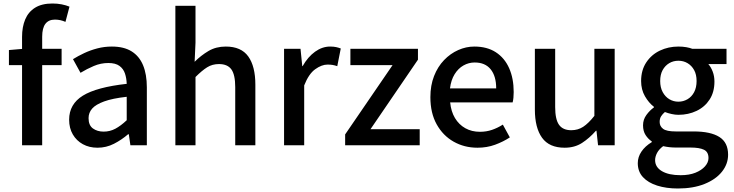

<svg xmlns="http://www.w3.org/2000/svg" viewBox="-20 -830 4195 1097"><path d="M106 0V-619Q106 -676 124 -719Q142 -762 180.5 -786Q219 -810 280 -810Q308 -810 333 -805Q358 -800 377 -792L354 -705Q325 -718 294 -718Q258 -718 239.5 -694Q221 -670 221 -620V0ZM31 -458V-544L112 -551H332V-458Z M537 14Q490 14 453.5 -6Q417 -26 396 -62Q375 -98 375 -146Q375 -235 453.5 -283.5Q532 -332 704 -351Q703 -383 694 -410Q685 -437 662.5 -453.5Q640 -470 599 -470Q556 -470 516 -453Q476 -436 440 -414L397 -492Q426 -510 461 -526.5Q496 -543 536 -553.5Q576 -564 619 -564Q688 -564 732 -536.5Q776 -509 797.5 -457Q819 -405 819 -331V0H725L716 -63H712Q675 -31 631 -8.5Q587 14 537 14ZM572 -78Q608 -78 639 -94.5Q670 -111 704 -143V-277Q623 -268 575 -250.5Q527 -233 506.5 -209.5Q486 -186 486 -155Q486 -114 511 -96Q536 -78 572 -78Z M982 0V-797H1097V-586L1092 -477Q1128 -513 1171 -538.5Q1214 -564 1270 -564Q1358 -564 1398.5 -507.5Q1439 -451 1439 -346V0H1324V-332Q1324 -403 1302 -433.5Q1280 -464 1231 -464Q1193 -464 1163.5 -445.5Q1134 -427 1097 -390V0Z M1603 0V-551H1697L1707 -452H1709Q1739 -505 1780 -534.5Q1821 -564 1866 -564Q1886 -564 1900 -561Q1914 -558 1927 -553L1907 -452Q1892 -457 1880 -459Q1868 -461 1851 -461Q1818 -461 1781 -434.5Q1744 -408 1718 -342V0Z M1952 0V-62L2223 -458H1982V-551H2368V-489L2097 -92H2378V0Z M2708 14Q2633 14 2572 -20.5Q2511 -55 2475 -119.5Q2439 -184 2439 -275Q2439 -342 2460 -395.5Q2481 -449 2517 -486.5Q2553 -524 2598 -544Q2643 -564 2690 -564Q2763 -564 2813 -531.5Q2863 -499 2889 -440.5Q2915 -382 2915 -304Q2915 -287 2913.5 -271.5Q2912 -256 2909 -245H2552Q2557 -193 2579.5 -155.5Q2602 -118 2638.5 -97.5Q2675 -77 2722 -77Q2759 -77 2791 -88Q2823 -99 2853 -118L2893 -45Q2855 -20 2808.5 -3Q2762 14 2708 14ZM2551 -325H2815Q2815 -395 2783.5 -434Q2752 -473 2692 -473Q2658 -473 2628 -456Q2598 -439 2577.5 -406Q2557 -373 2551 -325Z M3206 14Q3118 14 3077 -43Q3036 -100 3036 -204V-551H3152V-218Q3152 -148 3174 -117Q3196 -86 3244 -86Q3282 -86 3312 -105.5Q3342 -125 3376 -168V-551H3492V0H3397L3388 -83H3385Q3347 -40 3305 -13Q3263 14 3206 14Z M3853 247Q3787 247 3735 230.5Q3683 214 3653.5 182Q3624 150 3624 102Q3624 67 3645 36Q3666 5 3704 -18V-22Q3683 -36 3668.5 -58.5Q3654 -81 3654 -114Q3654 -147 3673.5 -173.5Q3693 -200 3716 -216V-220Q3687 -242 3665 -280Q3643 -318 3643 -367Q3643 -429 3672.5 -473.5Q3702 -518 3750.5 -541Q3799 -564 3856 -564Q3880 -564 3900.5 -560.5Q3921 -557 3936 -551H4131V-464H4027Q4042 -447 4052 -421Q4062 -395 4062 -364Q4062 -304 4034.5 -261.5Q4007 -219 3960 -196.5Q3913 -174 3856 -174Q3838 -174 3817.5 -178.5Q3797 -183 3779 -190Q3766 -179 3757.5 -166Q3749 -153 3749 -133Q3749 -109 3768.5 -94Q3788 -79 3841 -79H3943Q4040 -79 4090 -47.5Q4140 -16 4140 54Q4140 107 4105 151Q4070 195 4005.5 221Q3941 247 3853 247ZM3856 -249Q3884 -249 3908 -263Q3932 -277 3946 -303.5Q3960 -330 3960 -367Q3960 -404 3946 -429.5Q3932 -455 3908.5 -469Q3885 -483 3856 -483Q3827 -483 3803.5 -469Q3780 -455 3766 -429.5Q3752 -404 3752 -367Q3752 -330 3766.5 -303.5Q3781 -277 3804.5 -263Q3828 -249 3856 -249ZM3869 171Q3918 171 3953 157Q3988 143 4008 120.5Q4028 98 4028 73Q4028 38 4002 25.5Q3976 13 3926 13H3843Q3823 13 3805 11Q3787 9 3769 5Q3745 23 3734 44Q3723 65 3723 85Q3723 125 3762 148Q3801 171 3869 171Z"/></svg>

Font: Noto Sans SC Medium
Style: Regular
Weight: 500
Designer: Ryoko NISHIZUKA  (kana, bopomofo & ideographs); Paul D. Hunt (Latin, Greek & Cyrillic); Sandoll Communications , Soo-you
Foundry: Adobe
Version: Version 2.004-H2;hotconv 1.0.118;makeotfexe 2.5.65603